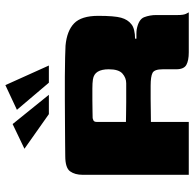

<svg xmlns="http://www.w3.org/2000/svg" viewBox="-24 -699 723 715"><g transform="rotate(-90 337.5 -341.5)"><path d="M343 -142Q343 -142 326.5 -142Q310 -142 286.5 -141.5Q263 -141 241 -141V0H44V-395Q44 -424 57 -442Q70 -460 114 -460Q129 -460 161.5 -460.5Q194 -461 236 -461Q278 -461 323.5 -461.5Q369 -462 410 -461.5Q451 -461 481.5 -460.5Q512 -460 525 -459Q580 -454 608 -427Q636 -400 636 -337Q636 -277 629 -252Q622 -227 605 -214Q597 -207 582.5 -203.5Q568 -200 551 -200V-195Q559 -195 568.5 -195Q578 -195 585 -194Q623 -187 631 -166Q639 -145 639 -121V-41Q639 -20 643.5 -10.5Q648 -1 649 0H500Q470 0 453.5 -9Q437 -18 437 -47V-97Q437 -128 423.5 -135Q410 -142 376 -142ZM241 -234Q250 -234 270 -233.5Q290 -233 313.5 -233Q337 -233 357 -233Q377 -233 385 -233Q405 -233 421 -247Q437 -261 437 -298Q437 -324 428 -339Q419 -354 399 -357Q386 -359 365.5 -359Q345 -359 323 -359Q301 -359 282.5 -358.5Q264 -358 255 -358Q254 -358 247.5 -355.5Q241 -353 241 -343ZM270 -521 141 -612 233 -656 342 -521ZM387 -521 286 -640 378 -683 451 -521Z"/></g></svg>

Font: Genos ExtraBold
Style: Regular
Weight: 800
Designer: Robert E. Leuschke
Foundry: Robert E. Leuschke
Version: Version 1.010